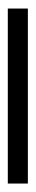

<svg xmlns="http://www.w3.org/2000/svg" viewBox="172 -212 89 472"><g transform="rotate(90 216.0 24.5)"><path d="M430.7 49.3H0.5V0H430.7Z"/></g></svg>

Font: Franko
Style: Light
Weight: 300
Designer: Google
Version: Version 1.200310; 2013